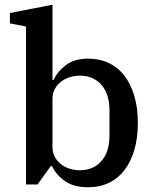

<svg xmlns="http://www.w3.org/2000/svg" viewBox="-20 -780 649 812"><path d="M353 12Q291 12 253.5 -15Q216 -42 200 -78H195L139 0H90V-668L22 -681V-725L202 -760V-442H207Q223 -478 259 -505Q295 -532 353 -532Q401 -532 440 -513.5Q479 -495 506 -460Q533 -425 548 -374.5Q563 -324 563 -260Q563 -196 548 -145.5Q533 -95 506 -60Q479 -25 440 -6.5Q401 12 353 12ZM318 -60Q375 -60 409 -99Q443 -138 443 -207V-313Q443 -382 409 -421Q375 -460 318 -460Q295 -460 274.5 -453.5Q254 -447 237.5 -434Q221 -421 211.5 -403Q202 -385 202 -362V-158Q202 -135 211.5 -117Q221 -99 237.5 -86Q254 -73 274.5 -66.5Q295 -60 318 -60Z"/></svg>

Font: IBM Plex Serif Medm
Style: Regular
Weight: 500
Designer: Mike Abbink, Paul van der Laan, Pieter van Rosmalen
Foundry: Bold Monday
Version: Version 3.001